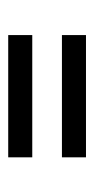

<svg xmlns="http://www.w3.org/2000/svg" viewBox="102 -516 234 479"><g transform="rotate(-90 219.5 -276.0)"><path d="M67 -179V-239H372V-179ZM67 -313V-373H372V-313Z"/></g></svg>

Font: Raleway Medium Alt1
Style: Regular
Weight: 500
Designer: Matt McInerney, Pablo Impallari, Rodrigo Fuenzalida
Foundry: Matt McInerney, Pablo Impallari, Rodrigo Fuenzalida
Version: Version 3.000g; ttfautohint (v1.5) -l 8 -r 28 -G 28 -x 14 -D